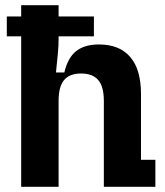

<svg xmlns="http://www.w3.org/2000/svg" viewBox="-20 -714 629 734"><path d="M61 0V-694H204V-563Q204 -540 201.5 -512Q199 -484 194 -437H226Q239 -493 271 -518.5Q303 -544 358 -544Q437 -544 478 -496Q519 -448 519 -355V-103H574V0H377V-328Q377 -383.1 355.5 -408Q334 -433 290 -433Q246 -433 225 -408Q204 -383.1 204 -328V0ZM6 -575V-651H339V-575Z"/></svg>

Font: Mozilla Headline ExtraLight
Style: Regular
Weight: 200
Designer: Studio DRAMA
Foundry: Studio DRAMA
Version: Version 1.000